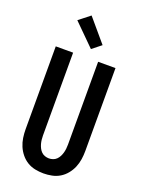

<svg xmlns="http://www.w3.org/2000/svg" viewBox="-180 -1064 860 1154"><g transform="rotate(20 250.0 -487.5)"><path d="M250 8Q223 8 196 2.5Q169 -3 146 -17Q123 -31 105.5 -52.5Q88 -74 77.5 -99Q67 -124 63 -151Q59 -178 59 -205V-735H170V-205Q170 -192 171.5 -178.5Q173 -165 176.5 -152.5Q180 -140 186 -128Q192 -116 201.5 -106.5Q211 -97 224 -92.5Q237 -88 250 -88Q263 -88 276 -92.5Q289 -97 298.5 -106.5Q308 -116 314 -128Q320 -140 323.5 -152.5Q327 -165 328.5 -178.5Q330 -192 330 -205V-735H441V-205Q441 -178 437 -151Q433 -124 422.5 -99Q412 -74 394.5 -52.5Q377 -31 354 -17Q331 -3 304 2.5Q277 8 250 8ZM263 -792 127 -927 198 -983 321 -838Z"/></g></svg>

Font: Iosevka SS18
Style: Bold
Weight: 700
Monospace: yes
Designer: Belleve Invis
Foundry: Belleve Invis
Version: Version 25.1.1; ttfautohint (v1.8.4)